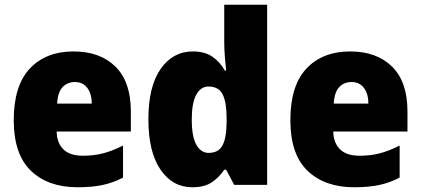

<svg xmlns="http://www.w3.org/2000/svg" viewBox="-20 -873 1775 810"><path d="M290 -656Q402 -656 467 -592Q532 -528 532 -403V-318H219Q220 -270 247.5 -243Q275 -216 330 -216Q377 -216 416.5 -226.5Q456 -237 499 -259V-124Q460 -103 415 -93Q370 -83 307 -83Q183 -83 110.5 -152.5Q38 -222 38 -366Q38 -512 106 -584Q174 -656 290 -656ZM296 -527Q265 -527 244.5 -506Q224 -485 221 -436H367Q367 -478 348 -502.5Q329 -527 296 -527Z M791 -83Q708 -83 657 -157.5Q606 -232 606 -370Q606 -508 657.5 -582Q709 -656 794 -656Q843 -656 875 -634.5Q907 -613 929 -575H934Q931 -602 928.5 -635Q926 -668 926 -696V-853H1107V-93H968L934 -157H926Q904 -124 873 -103.5Q842 -83 791 -83ZM860 -228Q901 -228 918 -258.5Q935 -289 936 -354V-375Q936 -441 919.5 -474.5Q903 -508 859 -508Q827 -508 808 -473.5Q789 -439 789 -369Q789 -296 808.5 -262Q828 -228 860 -228Z M1457 -656Q1569 -656 1634 -592Q1699 -528 1699 -403V-318H1386Q1387 -270 1414.5 -243Q1442 -216 1497 -216Q1544 -216 1583.5 -226.5Q1623 -237 1666 -259V-124Q1627 -103 1582 -93Q1537 -83 1474 -83Q1350 -83 1277.5 -152.5Q1205 -222 1205 -366Q1205 -512 1273 -584Q1341 -656 1457 -656ZM1463 -527Q1432 -527 1411.5 -506Q1391 -485 1388 -436H1534Q1534 -478 1515 -502.5Q1496 -527 1463 -527Z"/></svg>

Font: Noto Sans Telugu UI SemiCondensed Black
Style: Regular
Weight: 900
Width: 4
Designer: Jelle Bosma - Monotype Design Team
Foundry: Monotype Imaging Inc.
Version: Version 2.005; ttfautohint (v1.8.4.7-5d5b)